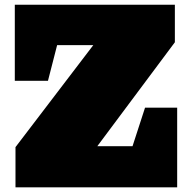

<svg xmlns="http://www.w3.org/2000/svg" viewBox="-20 -797 815 817"><path d="M733.9 -338.9V0H45.9V-170.9L377 -605H223.1L184.1 -453.1H43V-776.9H724.1V-617.2L394 -174.8H543.9L597.2 -338.9Z"/></svg>

Font: Moul
Style: Regular
Weight: 400
Designer: Danh Hong
Version: Version 8.002; ttfautohint (v1.8.3)